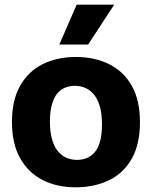

<svg xmlns="http://www.w3.org/2000/svg" viewBox="-20 -785 648 819"><path d="M303 14Q223 14 162 -17Q101 -48 66 -110Q31 -172 31 -265Q31 -358 66 -419.5Q101 -481 162.5 -511.5Q224 -542 304 -542Q384 -542 446 -511Q508 -480 542.5 -418.5Q577 -357 577 -264Q577 -169 541.5 -107Q506 -45 443.5 -15.5Q381 14 303 14ZM308 -103Q331 -103 350.5 -111Q370 -119 384.5 -136Q399 -153 407 -182.5Q415 -212 415 -254Q415 -299 406 -330.5Q397 -362 381 -381.5Q365 -401 344 -410Q323 -419 299 -419Q277 -419 257.5 -411Q238 -403 224 -386Q210 -369 201.5 -339.5Q193 -310 193 -267Q193 -222 202 -190.5Q211 -159 227 -140Q243 -121 263.5 -112Q284 -103 308 -103ZM356 -595H233L307 -765H467Z"/></svg>

Font: Bricolage Grotesque 48pt Condensed ExtraBold ExtraBold
Style: Regular
Weight: 800
Version: Version 1.000;gftools[0.9.30]